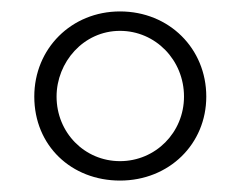

<svg xmlns="http://www.w3.org/2000/svg" viewBox="-20 -729 420 336"><path d="M40 -560C40 -474 105 -413 190 -413C276 -413 341 -477 341 -560C341 -644 276 -709 190 -709C105 -709 40 -644 40 -560ZM79 -560C79 -620 126 -675 190 -675C252 -675 302 -624 302 -560C302 -497 252 -447 190 -447C128 -447 79 -497 79 -560Z"/></svg>

Font: Sulaf Light
Style: Regular
Weight: 300
Designer: Bandar Raffah (Arabic) and Santiago Orozco (Latin)
Foundry: Caramella and Typemade
Version: Version 1.005;PS 001.005;hotconv 1.0.88;makeotf.lib2.5.64775